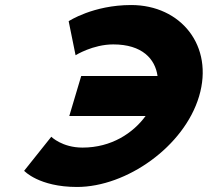

<svg xmlns="http://www.w3.org/2000/svg" viewBox="-20 -748 830 767"><path d="M309.7 -158.4C425.5 -158.4 511.9 -216.7 561.6 -284.6H256.8L304.4 -444.4H609.3C600.1 -512.1 548.5 -570.6 432.5 -570.6C350.9 -570.6 281.9 -527.3 281.9 -527.3L254.3 -663.3C254.3 -663.3 351.8 -727.9 503.9 -727.9C702.8 -727.9 835.3 -564.7 775.3 -363.2C715.6 -162.6 485.6 -1.1 287.5 -1.1C135.4 -1.1 76.4 -65.7 76.4 -65.7L184.9 -201.7C184.9 -201.7 228.1 -158.4 309.7 -158.4Z"/></svg>

Font: Hussar
Style: BdOblThree
Weight: 700
Foundry: Cannot Into Space Fonts
Version: Version 2.00